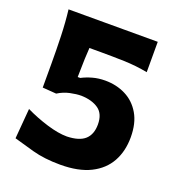

<svg xmlns="http://www.w3.org/2000/svg" viewBox="-141 -886 937 1016"><g transform="rotate(20 328.0 -378.0)"><path d="M310.5 15.1Q221.2 15.1 153.1 -3.7Q85 -22.5 41 -35.6L55.2 -205.6Q113.3 -177.2 178.5 -157.2Q243.7 -137.2 293 -137.2Q362.3 -139.2 394 -168.2Q425.8 -197.3 425.8 -252.9Q425.8 -312.5 389.2 -338.4Q352.5 -364.3 292.5 -366.2Q264.2 -366.2 229 -358.6Q193.8 -351.1 162.1 -331.1L84.5 -336.9V-467.8Q84.5 -549.8 82 -626.5Q79.6 -703.1 71.3 -772.5H573.7V-601.6Q507.3 -614.3 440.9 -616.2Q374.5 -618.2 308.6 -618.2H245.1Q243.2 -586.9 241.7 -555.7Q240.2 -524.4 240.2 -493.7L239.3 -452.6H253.4Q280.8 -466.8 313.2 -475.8Q345.7 -484.9 383.3 -484.9Q447.3 -484.9 499 -458.7Q550.8 -432.6 581.5 -380.1Q612.3 -327.6 612.3 -248.5Q612.3 -170.4 579.6 -111.1Q546.9 -51.8 480 -18.3Q413.1 15.1 310.5 15.1Z"/></g></svg>

Font: Pinar DS4-Bold
Style: Regular
Weight: 700
Designer: Amin Abedi
Version: Version 2.000